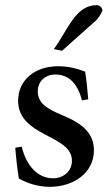

<svg xmlns="http://www.w3.org/2000/svg" viewBox="-20 -710 420 742"><path d="M220 -514 350 -630C360 -639 369 -654 376 -669C375 -680 367 -690 353 -690C272 -690 243 -596 188 -520ZM321 -326C319 -354 314 -404 309 -433C278 -445 246 -454 204 -454C111 -454 50 -397 50 -321C50 -180 258 -191 258 -89C258 -48 225 -21 185 -21C124 -21 81 -72 64 -143C56 -142 47 -141 39 -139C42 -100 48 -47 53 -20C83 -3 125 12 173 12C263 12 343 -41 343 -129C343 -193 302 -231 223 -264C161 -289 126 -312 126 -357C126 -395 154 -422 194 -422C247 -422 280 -386 297 -322C305 -324 313 -325 321 -326Z"/></svg>

Font: Sibila
Style: Regular
Weight: 400
Designer: Stefan Peev
Foundry: Context Ltd
Version: Version 1.000